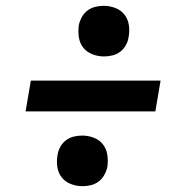

<svg xmlns="http://www.w3.org/2000/svg" viewBox="-20 -670 640 660"><path d="M337 -476Q317 -476 297.5 -483.5Q278 -491 266 -506.5Q254 -522 251 -542.5Q248 -563 251 -584Q254 -598 261.5 -611.5Q269 -625 281 -634Q293 -643 307.5 -646.5Q322 -650 337 -650Q357 -650 376.5 -642.5Q396 -635 408 -619.5Q420 -604 423 -583.5Q426 -563 422 -542Q420 -528 412.5 -514.5Q405 -501 393 -492Q381 -483 366.5 -479.5Q352 -476 337 -476ZM514 -287H68L86 -393H532ZM263 -30Q243 -30 223.5 -37.5Q204 -45 192 -60.5Q180 -76 177 -96.5Q174 -117 178 -138Q180 -152 187.5 -165.5Q195 -179 207 -188Q219 -197 233.5 -200.5Q248 -204 263 -204Q283 -204 302.5 -196.5Q322 -189 334 -173.5Q346 -158 349 -137.5Q352 -117 349 -96Q346 -82 338.5 -68.5Q331 -55 319 -46Q307 -37 292.5 -33.5Q278 -30 263 -30Z"/></svg>

Font: Iosevka Heavy Extended Oblique
Style: Regular
Weight: 900
Width: 7
Italic angle: -9°
Monospace: yes
Designer: Belleve Invis
Foundry: Belleve Invis
Version: Version 32.5.0; ttfautohint (v1.8.4)